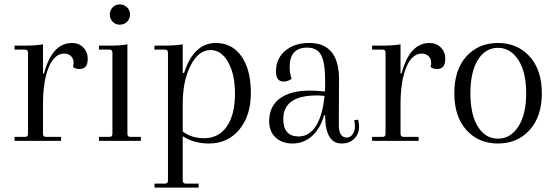

<svg xmlns="http://www.w3.org/2000/svg" viewBox="-20 -639 2515 871"><path d="M46 0V-18H93Q107 -18 107 -31V-400Q107 -414 93 -414H46V-432H85Q145 -432 175 -438V-306H180Q216 -444 307 -444Q338 -444 358 -423.5Q378 -403 378 -372Q378 -326 341 -326Q320 -326 311 -336Q314 -345 314 -354Q314 -373 302 -384.5Q290 -396 271 -396Q226 -395 200.5 -332.5Q175 -270 175 -164V-32Q175 -18 189 -18H257V0Z M523 -527Q504 -527 491 -540.5Q478 -554 478 -573Q478 -592 491 -605.5Q504 -619 523 -619Q543 -619 556.5 -605.5Q570 -592 570 -573Q570 -554 556.5 -540.5Q543 -527 523 -527ZM429 0V-18H476Q490 -18 490 -32V-400Q490 -414 476 -414H429V-432H475Q532 -432 558 -438V-32Q558 -18 571 -18H619V0Z M959 -444Q1033 -444 1075.5 -383.5Q1118 -323 1118 -217Q1118 -114 1065.5 -51Q1013 12 928 12Q860 12 809 -21V180Q809 194 823 194H881V212H681V194H728Q742 194 742 180V-400Q742 -414 728 -414H680L681 -432H720Q777 -432 809 -438V-308H815Q859 -444 959 -444ZM906 -12Q972 -12 1009 -65.5Q1046 -119 1046 -215Q1046 -302 1015 -357Q984 -412 935 -412Q880 -412 844 -340.5Q808 -269 809 -164V-42Q851 -12 906 -12Z M1605 -96Q1609 -74 1609 -66Q1609 -31 1587 -9.5Q1565 12 1530 12Q1455 12 1455 -116H1450Q1433 -55 1395 -21.5Q1357 12 1307 12Q1259 12 1230 -15.5Q1201 -43 1201 -89Q1201 -156 1249 -192Q1297 -228 1385 -228Q1416 -228 1454 -224Q1455 -239 1455 -272Q1455 -356 1436.5 -389.5Q1418 -423 1374 -423Q1294 -423 1294 -335Q1294 -306 1303 -282Q1287 -269 1266 -269Q1232 -269 1232 -316Q1232 -373 1273.5 -408.5Q1315 -444 1383 -444Q1518 -444 1518 -279L1517 -73Q1517 -15 1553 -15Q1569 -15 1579.5 -29.5Q1590 -44 1590 -66Q1590 -80 1587 -94ZM1335 -20Q1383 -20 1413.5 -68Q1444 -116 1452 -204Q1430 -206 1418 -206Q1265 -206 1265 -99Q1265 -20 1335 -20Z M1668 0V-18H1715Q1729 -18 1729 -31V-400Q1729 -414 1715 -414H1668V-432H1707Q1767 -432 1797 -438V-306H1802Q1838 -444 1929 -444Q1960 -444 1980 -423.5Q2000 -403 2000 -372Q2000 -326 1963 -326Q1942 -326 1933 -336Q1936 -345 1936 -354Q1936 -373 1924 -384.5Q1912 -396 1893 -396Q1848 -395 1822.5 -332.5Q1797 -270 1797 -164V-32Q1797 -18 1811 -18H1879V0Z M2041 -216Q2041 -323 2096 -383.5Q2151 -444 2239 -444Q2327 -444 2382.5 -383Q2438 -322 2438 -216Q2438 -110 2382.5 -49Q2327 12 2239 12Q2151 12 2096 -49Q2041 -110 2041 -216ZM2148 -64.5Q2182 -10 2239 -10Q2296 -10 2331.5 -65Q2367 -120 2367 -216Q2367 -312 2331.5 -367Q2296 -422 2239 -422Q2182 -422 2148 -367.5Q2114 -313 2114 -216Q2114 -119 2148 -64.5Z"/></svg>

Font: Arapey Thin
Style: Regular
Weight: 100
Designer: Eduardo Rodriguez Tunni
Foundry: Eduardo Rodriguez Tunni
Version: Version 4.000;hotconv 1.0.109;makeotfexe 2.5.65596